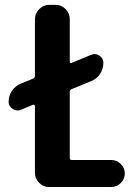

<svg xmlns="http://www.w3.org/2000/svg" viewBox="-20 -750 540 770"><path d="M425.8 -108.4Q448.2 -108.4 464.4 -92.3Q480.5 -76.2 480.5 -54.2Q480.5 -32.2 464.4 -16.1Q448.2 0 425.8 0H176.8Q153.3 0 136.7 -17.1Q120.1 -34.2 120.1 -56.6V-324.2Q120.1 -327.1 117.7 -329.1Q115.2 -331.1 112.3 -330.1L64.5 -309.6Q47.9 -302.7 31.2 -313Q14.6 -323.2 14.6 -341.8Q14.6 -366.2 28.3 -386.2Q42 -406.2 64.5 -415L112.3 -434.6Q120.1 -437.5 120.1 -446.3V-672.9Q120.1 -696.3 137.2 -713.4Q154.3 -730.5 176.8 -730.5H203.1Q226.6 -730.5 243.2 -713.4Q259.8 -696.3 259.8 -672.9V-502.9Q259.8 -494.1 267.6 -498L345.7 -530.3Q362.3 -537.1 378.4 -526.9Q394.5 -516.6 394.5 -498Q394.5 -473.6 381.3 -453.6Q368.2 -433.6 345.7 -424.8L267.6 -392.6Q259.8 -389.6 259.8 -380.9V-117.2Q259.8 -108.4 267.6 -108.4Z"/></svg>

Font: Rounded Mgen+ 1mn bold
Style: Bold
Weight: 700
Designer: [Source Han Sans]
Ryoko NISHIZUKA  (kana & ideographs); Paul D. Hunt (Latin, Greek & Cyrillic); Wenlong ZHANG  (bopomofo
Version: Version 1.059.20150602